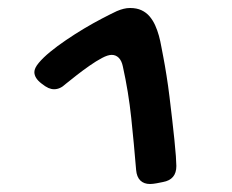

<svg xmlns="http://www.w3.org/2000/svg" viewBox="-20 -479 579 480"><path d="M144 -269Q130.4 -255.9 115.2 -255.9Q108.4 -255.9 101.1 -259Q93.8 -262.2 84 -270Q65.9 -283.7 65.9 -298.8Q65.9 -308.6 76.9 -321.8Q87.9 -335 105.5 -349.4Q123 -363.8 145.3 -378.9Q167.5 -394 190.4 -407.7Q213.4 -421.4 234.9 -432.6Q256.3 -443.8 272 -451.2Q281.2 -455.1 289.1 -457Q296.9 -459 305.2 -459Q321.8 -459 333.7 -453.4Q345.7 -447.8 354 -438Q362.3 -428.2 367.9 -415.8Q373.5 -403.3 377.2 -389.9Q380.9 -376.5 383.3 -362.5Q385.7 -348.6 388.2 -336.9Q392.1 -316.9 396.2 -290.8Q400.4 -264.6 403.8 -236.6Q407.2 -208.5 410.4 -180.9Q413.6 -153.3 416 -129.6Q418.5 -106 419.7 -88.6Q420.9 -71.3 420.9 -64Q420.9 -29.8 387.2 -23.9Q368.7 -20 362.8 -19.5Q356.9 -19 355 -19Q339.8 -19 330.8 -27.8Q321.8 -36.6 320.3 -54.2Q314.9 -119.6 308.1 -184.3Q301.3 -249 287.1 -313Q284.2 -327.1 276.9 -334.5Q269.5 -341.8 259.3 -341.8Q249.5 -341.8 234.9 -334Q220.2 -326.2 204.1 -314.9Q188 -303.7 172.1 -291.3Q156.2 -278.8 144 -269Z"/></svg>

Font: Gochi Hand Cyrillic
Style: Regular
Weight: 400
Designer: Juan Pablo del Peral; Denis Ignatov
Foundry: Juan Pablo del Peral; Denis Ignatov
Version: Version 1.00 June 29, 2018, initial release